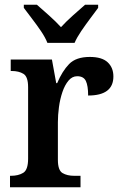

<svg xmlns="http://www.w3.org/2000/svg" viewBox="-20 -786 510 806"><path d="M22 0V-48H26Q57 -48 77.5 -60.5Q98 -73 98 -120V-420Q98 -464 78.5 -476Q59 -488 29 -488H25V-536H198L216 -437H220Q241 -487 270 -517Q299 -547 357 -547Q408 -547 432 -524.5Q456 -502 456 -465Q456 -385 350 -385Q350 -426 340.5 -446Q331 -466 304 -466Q283 -466 267.5 -447.5Q252 -429 242 -399.5Q232 -370 227.5 -336.5Q223 -303 223 -273V-115Q223 -71 242.5 -59.5Q262 -48 291 -48H318V0ZM179 -606Q170 -629 152 -655.5Q134 -682 114 -708Q94 -734 80 -753V-766H135Q157 -747 186 -721Q215 -695 236 -672Q257 -695 286 -721Q315 -747 337 -766H392V-753Q378 -734 358.5 -708Q339 -682 321 -655.5Q303 -629 293 -606Z"/></svg>

Font: Noto Serif Georgian SemiCondensed SemiBold
Style: Regular
Weight: 600
Width: 4
Designer: Monotype Design Team, Akaki Razmadze
Foundry: Google LLC
Version: Version 2.003; ttfautohint (v1.8.4.7-5d5b)